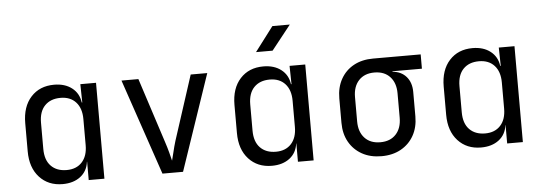

<svg xmlns="http://www.w3.org/2000/svg" viewBox="-51 -936 3101 1097"><g transform="rotate(-5 1500.0 -387.5)"><path d="M268 10Q186 10 135.5 -45Q85 -100 85 -194V-355Q85 -450 135 -505Q185 -560 268 -560Q330 -560 370 -529Q410 -498 417 -445H420L418 -550H508V0H418V-105H417Q410 -51 370 -20.5Q330 10 268 10ZM298 -68Q354 -68 386 -103Q418 -138 418 -200V-350Q418 -412 386 -447Q354 -482 298 -482Q241 -482 208 -448Q175 -414 175 -350V-200Q175 -136 208 -102Q241 -68 298 -68Z M841 0 654 -550H751L871 -180Q882 -147 890 -116.5Q898 -86 902 -69Q907 -86 914 -116.5Q921 -147 931 -180L1051 -550H1146L959 0Z M1434 -645 1540 -785H1640L1529 -645ZM1468 10Q1386 10 1335.5 -45Q1285 -100 1285 -194V-355Q1285 -450 1335 -505Q1385 -560 1468 -560Q1530 -560 1570 -529Q1610 -498 1617 -445H1620L1618 -550H1708V0H1618V-105H1617Q1610 -51 1570 -20.5Q1530 10 1468 10ZM1498 -68Q1554 -68 1586 -103Q1618 -138 1618 -200V-350Q1618 -412 1586 -447Q1554 -482 1498 -482Q1441 -482 1408 -448Q1375 -414 1375 -350V-200Q1375 -136 1408 -102Q1441 -68 1498 -68Z M2097 10Q2033 10 1985.5 -16.5Q1938 -43 1911.5 -90Q1885 -137 1885 -200V-340Q1885 -403 1911.5 -450.5Q1938 -498 1985.5 -524Q2033 -550 2097 -550H2370V-468H2201V-465Q2251 -461 2280 -427.5Q2309 -394 2309 -340V-200Q2309 -137 2282.5 -90Q2256 -43 2208.5 -16.5Q2161 10 2097 10ZM2097 -70Q2154 -70 2186.5 -105Q2219 -140 2219 -200V-340Q2219 -400 2186.5 -435Q2154 -470 2097 -470Q2040 -470 2007.5 -435Q1975 -400 1975 -340V-200Q1975 -140 2007.5 -105Q2040 -70 2097 -70Z M2668 10Q2586 10 2535.5 -45Q2485 -100 2485 -194V-355Q2485 -450 2535 -505Q2585 -560 2668 -560Q2730 -560 2770 -529Q2810 -498 2817 -445H2820L2818 -550H2908V0H2818V-105H2817Q2810 -51 2770 -20.5Q2730 10 2668 10ZM2698 -68Q2754 -68 2786 -103Q2818 -138 2818 -200V-350Q2818 -412 2786 -447Q2754 -482 2698 -482Q2641 -482 2608 -448Q2575 -414 2575 -350V-200Q2575 -136 2608 -102Q2641 -68 2698 -68Z"/></g></svg>

Font: JetBrainsMonoNL NF
Style: Regular
Weight: 400
Designer: Philipp Nurullin, Konstantin Bulenkov
Foundry: JetBrains
Version: Version 2.304; ttfautohint (v1.8.4.7-5d5b);Nerd Fonts 3.2.1